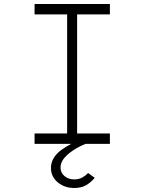

<svg xmlns="http://www.w3.org/2000/svg" viewBox="-20 -720 723 961"><path d="M153 0V-52H316V-648H153V-700H530V-648H366V-52H530V0ZM350 221Q319 221 292.5 208Q266 195 250.5 172.5Q235 150 235 121Q235 93 249.5 70Q264 47 287 30.5Q310 14 335.5 0.5Q361 -13 383 -24L408 0Q374 14 345.5 33Q317 52 300 73Q283 94 283 119Q283 144 302.5 161Q322 178 352 178Q375 178 392.5 168Q410 158 421 146L454 170Q436 192 412 206.5Q388 221 350 221Z"/></svg>

Font: Lexend Peta ExtraLight
Style: Regular
Weight: 250
Version: Version 1.007